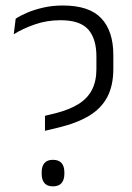

<svg xmlns="http://www.w3.org/2000/svg" viewBox="-20 -669 481 698"><path d="M143.5 -193.5V-248L180.5 -257Q232 -270 265 -290.5Q298 -311 314.2 -342.2Q330.5 -373.5 330.5 -418.5V-464Q330.5 -528 300.8 -561.8Q271 -595.5 200 -595.5Q150.5 -595.5 106.5 -580.2Q62.5 -565 30 -544.5L37 -601Q54 -612.5 79.5 -623.2Q105 -634 137.8 -641.5Q170.5 -649 208.5 -649Q304.5 -649 348.2 -602.5Q392 -556 392 -469V-419Q392 -357.5 369.8 -315.8Q347.5 -274 303 -247.5Q258.5 -221 191.5 -205ZM172.5 8.5Q151.5 8.5 141.5 -3.5Q131.5 -15.5 131.5 -37.5V-42.5Q131.5 -64.5 141.5 -76.2Q151.5 -88 172.5 -88Q193.5 -88 203.8 -76.2Q214 -64.5 214 -42.5V-37.5Q214 -15.5 203.8 -3.5Q193.5 8.5 172.5 8.5Z"/></svg>

Font: Anek Odia Light
Style: Regular
Weight: 300
Designer: Yesha Goshar & Mahesh Sahu (Odia), Yesha Goshar (Latin)
Foundry: Ek Type
Version: Version 1.003